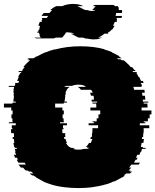

<svg xmlns="http://www.w3.org/2000/svg" viewBox="-27 -945 789 975"><path d="M692 -384H742V-364H733V-344H724V-329H703V-324H711V-319H683V-309H731V-294H702V-289H703Q703 -284 702.5 -279Q702 -274 702 -269H701Q700 -266 700 -260V-249H695Q694 -247 694 -244Q694 -241 694 -239H704L701 -219H692Q691 -214 690.5 -209Q690 -204 688 -199H699Q699 -198 698.5 -197Q698 -196 698 -194H713Q713 -193 712.5 -192Q712 -191 712 -189H694Q693 -185 692 -181.5Q691 -178 690 -174H687L681 -159H670Q669 -155 667 -151.5Q665 -148 663 -144H672Q670 -139 667 -134H661Q660 -130 657.5 -126.5Q655 -123 653 -119H684L677 -109H640L629 -94H640L626 -79H637Q636 -78 634.5 -77Q633 -76 632 -74H644Q641 -72 638.5 -69Q636 -66 633 -64H614Q611 -62 608 -59Q605 -56 601 -54H608Q605 -52 601.5 -49Q598 -46 594 -44H592Q583 -39 574 -34Q565 -29 555 -24H552Q549 -23 546 -22Q543 -21 540 -19Q533 -16 526.5 -13.5Q520 -11 512 -9H511Q478 1 439 6H440Q424 8 406.5 9Q389 10 372 10Q354 10 337 9Q320 8 303 6Q265 2 230 -9H231Q224 -11 217 -13.5Q210 -16 203 -19H202Q199 -21 196 -22Q193 -23 190 -24H193Q183 -29 174 -34Q165 -39 156 -44H158L143 -54H137Q133 -56 130 -59Q127 -62 124 -64H143L131 -74H119Q118 -76 117 -77Q116 -78 114 -79H104Q100 -83 96.5 -86.5Q93 -90 90 -94H79L67 -109H104L98 -119H66Q64 -123 62 -126.5Q60 -130 58 -134H64Q61 -139 59 -144H50Q48 -148 46.5 -151.5Q45 -155 43 -159H55L49 -174H52Q51 -178 50 -181.5Q49 -185 48 -189H59Q58 -191 58 -194H48Q48 -196 47.5 -197Q47 -198 47 -199H45Q44 -204 43 -209Q42 -214 41 -219H46Q45 -224 44.5 -229Q44 -234 44 -239H38L37 -249H44V-260Q44 -262 43.5 -264.5Q43 -267 43 -269H30Q29 -274 29 -279Q29 -284 29 -289H36V-294H33V-309H53V-319H18V-324H37V-329H36V-344H31V-364H37V-384H30V-399H-7V-419H36Q37 -421 37 -424H53V-429H41V-439H42L44 -459H42Q42 -463 42.5 -466.5Q43 -470 44 -474H41Q41 -478 41.5 -481.5Q42 -485 43 -489H41Q42 -493 43 -496.5Q44 -500 45 -504H17Q17 -506 17.5 -507Q18 -508 18 -509H48L51 -519H49L51 -524H66Q67 -526 68 -529Q69 -532 70 -534H60Q63 -543 68 -554H65Q68 -559 70.5 -564.5Q73 -570 76 -574H79L82 -579H66L69 -584H85L88 -589H86L98 -604H91L104 -619Q109 -624 114.5 -629.5Q120 -635 126 -639H116L122 -644H111Q113 -646 114.5 -647Q116 -648 118 -649H143Q147 -651 151 -654Q155 -657 159 -659H162Q172 -664 182 -669.5Q192 -675 202 -679H205Q225 -688 249 -694H254Q283 -702 315 -706Q347 -710 381 -710Q452 -710 507 -694H501Q512 -691 523 -687.5Q534 -684 544 -679H540Q551 -675 560.5 -669.5Q570 -664 580 -659H576L591 -649H566Q568 -648 569.5 -647Q571 -646 573 -644H584Q586 -643 588 -642Q590 -641 591 -639H601Q607 -635 612.5 -629.5Q618 -624 623 -619H624Q628 -615 631 -611.5Q634 -608 637 -604H644L656 -589H658Q661 -586 662 -584H646L649 -579H666L669 -574H666Q669 -570 671.5 -564.5Q674 -559 677 -554H680L689 -534H699L702 -524H687L689 -519H691L694 -509H691Q691 -508 691.5 -507Q692 -506 692 -504H650Q652 -500 652.5 -496.5Q653 -493 654 -489H706Q707 -485 707.5 -481.5Q708 -478 708 -474H694Q695 -470 695.5 -466.5Q696 -463 696 -459H709L711 -439H698V-436Q698 -435 698.5 -433Q699 -431 699 -429H726V-424H702Q703 -422 703 -419H721Q722 -414 722 -409Q722 -404 722 -399H692ZM473 -364H482V-384H432V-399H462Q462 -404 462 -409Q462 -414 461 -419H443Q443 -421 442.5 -422Q442 -423 442 -424H466V-429H439Q439 -431 438.5 -432Q438 -433 438 -434V-439H450Q450 -444 449.5 -449.5Q449 -455 448 -459H435Q434 -463 433 -466.5Q432 -470 430 -474H444Q441 -482 436 -489H384Q379 -497 368 -504H410Q404 -508 401 -509H404Q389 -515 371 -515Q353 -515 338 -509H309Q305 -508 299 -504H327Q319 -499 311 -489H313Q308 -482 305 -474H308Q307 -470 306 -466.5Q305 -463 303 -459H305Q304 -455 303.5 -449.5Q303 -444 303 -439H301V-429H313V-424H297V-419H253V-399H290V-384H297V-364H291V-344H296V-329H297Q297 -326 298 -324H278V-319H313V-309H293V-294H296V-289H289Q289 -284 289.5 -279Q290 -274 290 -269H304V-266Q304 -262 304 -257.5Q304 -253 305 -249H298Q299 -247 299 -244Q299 -241 300 -239H306Q307 -234 309 -229Q311 -224 313 -219H308Q314 -208 324 -199H326Q328 -198 330 -196.5Q332 -195 334 -194H343Q346 -193 349 -191.5Q352 -190 355 -189H343Q355 -185 371 -185Q387 -185 399 -189H416Q419 -190 422 -191.5Q425 -193 428 -194H412Q414 -195 416 -196.5Q418 -198 420 -199H409Q418 -206 425 -219H434Q439 -230 442 -239H432Q433 -241 433 -244Q433 -247 434 -249H439Q440 -253 440 -257.5Q440 -262 440 -266V-269H442Q442 -274 442 -279Q442 -284 443 -289H442V-294H471V-309H423V-319H451V-324H443V-329H464V-344H473ZM563 -879 560 -864H593L590 -854H566Q566 -853 565.5 -852Q565 -851 565 -849H568L565 -839H568Q566 -835 566 -834H556L547 -814H555Q552 -809 549 -804Q546 -799 542 -794H539L530 -784H525Q524 -783 523 -782Q522 -781 520 -779H526L520 -774H503Q489 -761 470 -754H491Q487 -753 483.5 -751.5Q480 -750 476 -749H482Q469 -745 448 -745Q439 -745 431 -746.5Q423 -748 416 -749H409Q401 -751 394 -754H373Q361 -759 351.5 -764.5Q342 -770 332 -774H350Q346 -776 343 -777Q340 -778 336 -779H330Q326 -780 322.5 -780.5Q319 -781 315 -781Q311 -781 308 -780.5Q305 -780 302 -779H311Q307 -778 303 -774H306Q301 -770 297 -764Q293 -758 288 -754H256Q250 -750 244 -750H160Q153 -750 148 -754H181Q174 -759 174 -768V-774H171V-779H162V-784H168Q168 -786 168 -789Q168 -792 169 -794H172Q173 -799 174 -804Q175 -809 176 -814H168Q171 -825 175 -834H185Q185 -836 185.5 -837Q186 -838 186 -839H183Q185 -841 186 -844Q187 -847 188 -849H185Q185 -850 187 -854H211L217 -864H184Q186 -868 189 -871.5Q192 -875 195 -879H224Q227 -883 230.5 -886.5Q234 -890 238 -894H228Q235 -900 242.5 -905Q250 -910 259 -914H289Q314 -925 344 -925Q361 -925 373.5 -922Q386 -919 396 -914H366Q377 -909 386.5 -903.5Q396 -898 406 -894H416Q428 -889 441 -889Q451 -889 458 -894H440Q446 -898 450.5 -904Q455 -910 459 -914H445Q450 -920 459 -920H543Q553 -920 557 -914H571Q576 -909 576 -901V-894H593Q593 -890 593 -886.5Q593 -883 592 -879Z"/></svg>

Font: Rubik Glitch
Style: Regular
Weight: 400
Designer: Hubert and Fischer, NaN
Foundry: Hubert and Fischer, NaN
Version: Version 2.200